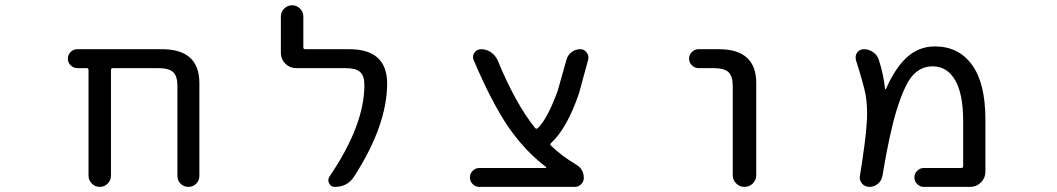

<svg xmlns="http://www.w3.org/2000/svg" viewBox="-20 -735 4040 734"><path d="M658.2 -407.2Q658.2 -444.3 641.6 -459.5Q625 -474.6 585 -474.6H411.1Q404.3 -474.6 404.3 -466.8V-63.5Q404.3 -45.9 391.6 -33.2Q378.9 -20.5 361.3 -20.5Q343.8 -20.5 331.1 -33.2Q318.4 -45.9 318.4 -63.5V-466.8Q318.4 -474.6 311.5 -474.6H275.4Q260.7 -474.6 250 -485.4Q239.3 -496.1 239.3 -510.7Q239.3 -525.4 250 -536.1Q260.7 -546.9 275.4 -546.9H599.6Q742.2 -546.9 742.2 -417V-62.5Q742.2 -44.9 730 -32.7Q717.8 -20.5 700.2 -20.5Q682.6 -20.5 670.4 -32.7Q658.2 -44.9 658.2 -62.5Z M1315.4 -546.9Q1459 -546.9 1460 -417Q1460 -255.9 1334 -60.5Q1308.6 -20.5 1259.8 -20.5Q1245.1 -20.5 1238.3 -33.7Q1231.4 -46.9 1239.3 -59.6Q1373 -255.9 1373 -410.2Q1373 -445.3 1356.4 -460Q1339.8 -474.6 1299.8 -474.6H1111.3Q1087.9 -474.6 1070.8 -491.7Q1053.7 -508.8 1053.7 -532.2V-671.9Q1053.7 -689.5 1066.4 -702.1Q1079.1 -714.8 1096.7 -714.8Q1114.3 -714.8 1127 -702.1Q1139.6 -689.5 1139.6 -671.9V-554.7Q1139.6 -546.9 1146.5 -546.9Z M2065.4 -92.8Q2067.4 -92.8 2067.9 -94.2Q2068.4 -95.7 2067.4 -96.7Q1989.3 -155.3 1923.8 -249Q1859.4 -343.8 1791 -504.9Q1784.2 -519.5 1793.5 -533.2Q1802.7 -546.9 1819.3 -546.9Q1839.8 -546.9 1856.9 -535.2Q1874 -523.4 1882.8 -503.9Q1951.2 -337.9 2025.4 -246.1Q2030.3 -240.2 2036.1 -245.1Q2073.2 -281.2 2112.3 -388.7L2145.5 -506.8Q2150.4 -524.4 2165 -535.6Q2179.7 -546.9 2198.2 -546.9Q2213.9 -546.9 2222.7 -534.2Q2229.5 -525.4 2229.5 -515.6Q2229.5 -511.7 2228.5 -506.8L2193.4 -377.9Q2147.5 -244.1 2086.9 -188.5Q2081.1 -183.6 2085.9 -178.7Q2126 -139.6 2181.6 -106.4Q2211.9 -88.9 2211.9 -54.7Q2211.9 -41 2201.7 -30.8Q2191.4 -20.5 2176.8 -20.5H1812.5Q1797.9 -20.5 1787.1 -31.2Q1776.4 -42 1776.4 -56.6Q1776.4 -71.3 1787.1 -82Q1797.9 -92.8 1812.5 -92.8Z M2650.4 -474.6Q2635.7 -474.6 2625 -485.4Q2614.3 -496.1 2614.3 -510.7Q2614.3 -525.4 2625 -536.1Q2635.7 -546.9 2650.4 -546.9H2728.5Q2871.1 -546.9 2871.1 -417V-65.4Q2871.1 -46.9 2857.9 -33.7Q2844.7 -20.5 2826.2 -20.5Q2807.6 -20.5 2794.4 -33.7Q2781.2 -46.9 2781.2 -65.4V-407.2Q2781.2 -444.3 2764.6 -459.5Q2748 -474.6 2707 -474.6Z M3511.7 -20.5Q3497.1 -20.5 3486.3 -31.2Q3475.6 -42 3475.6 -56.6Q3475.6 -71.3 3486.3 -82Q3497.1 -92.8 3511.7 -92.8H3654.3Q3662.1 -92.8 3662.1 -99.6V-272.5Q3662.1 -376 3631.3 -428.7Q3600.6 -481.4 3545.9 -481.4Q3501 -481.4 3469.7 -447.3Q3438.5 -413.1 3407.2 -312.5Q3379.9 -222.7 3353.5 -62.5Q3350.6 -44.9 3336.4 -32.7Q3322.3 -20.5 3303.7 -20.5Q3287.1 -20.5 3275.4 -33.2Q3266.6 -43.9 3266.6 -56.6Q3266.6 -59.6 3267.6 -63.5Q3290 -204.1 3293 -259.8Q3294.9 -280.3 3294.9 -298.8Q3294.9 -338.9 3289.1 -373Q3281.2 -414.1 3252 -505.9Q3251 -510.7 3251 -515.6Q3251 -525.4 3256.8 -534.2Q3266.6 -546.9 3282.2 -546.9Q3301.8 -546.9 3317.9 -535.6Q3334 -524.4 3339.8 -505.9Q3358.4 -447.3 3363.3 -395.5Q3363.3 -394.5 3364.7 -394Q3366.2 -393.6 3367.2 -395.5Q3400.4 -470.7 3441.4 -510.7Q3489.3 -557.6 3553.7 -557.6Q3644.5 -557.6 3695.8 -487.3Q3747.1 -417 3747.1 -278.3V-78.1Q3747.1 -54.7 3730 -37.6Q3712.9 -20.5 3689.5 -20.5Z"/></svg>

Font: Rounded Mgen+ 2m regular
Style: Regular
Weight: 400
Designer: [Source Han Sans]
Ryoko NISHIZUKA  (kana & ideographs); Paul D. Hunt (Latin, Greek & Cyrillic); Wenlong ZHANG  (bopomofo
Version: Version 1.059.20150602